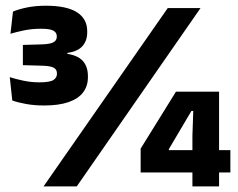

<svg xmlns="http://www.w3.org/2000/svg" viewBox="-20 -668 854 688"><path d="M138 -290Q103 -290 72.8 -295.5Q42.5 -301 24 -308L15 -391.5Q37 -384.5 64.2 -378.8Q91.5 -373 121 -373Q158.5 -373 171.2 -381.2Q184 -389.5 184 -403V-405Q184 -411.5 181.5 -416.5Q179 -421.5 173.5 -424.8Q168 -428 158.2 -430Q148.5 -432 134 -432.5L62 -434.5V-507L131 -509Q159.5 -510 171.5 -516.5Q183.5 -523 183.5 -536.5V-538Q183.5 -551.5 171.2 -558.2Q159 -565 127 -565Q94 -565 65.5 -559Q37 -553 17.5 -547L26.5 -626.5Q48 -635.5 78 -641.5Q108 -647.5 144.5 -647.5Q219 -647.5 255.8 -624Q292.5 -600.5 292.5 -556.5V-552Q292.5 -522 275.5 -502.8Q258.5 -483.5 221.5 -478.5V-466L215 -476Q258 -470.5 276.5 -450Q295 -429.5 295 -395.5V-390.5Q295 -360 278 -337.2Q261 -314.5 226 -302.2Q191 -290 138 -290ZM255 0H136L581 -639H698.5ZM765 0H669.5V-181.5L672.5 -270.5H666L585 -133.5V-102L540.5 -130H805.5V-50H484V-135.5L610.5 -339.5H765Z"/></svg>

Font: Anek Malayalam Medium
Style: Bold
Weight: 700
Version: Version 1.003